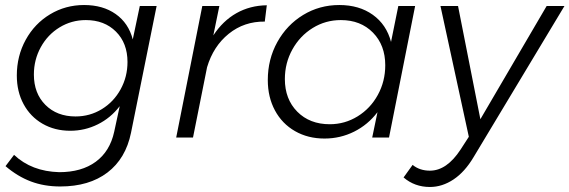

<svg xmlns="http://www.w3.org/2000/svg" viewBox="-20 -548 2269 765"><path d="M2 114 36 69Q106 135 216 138Q305 138 361.5 96.5Q418 55 435 -23L457 -125Q421 -78 369.5 -52.5Q318 -27 260 -27Q198 -27 149.5 -55Q101 -83 74 -133Q47 -183 47 -247Q47 -325 82.5 -389.5Q118 -454 179.5 -491Q241 -528 315 -528Q390 -528 441 -492Q492 -456 509 -391L537 -524H604L502 -19Q481 84 408 139.5Q335 195 220 195Q156 195 103 175Q50 155 2 114ZM488 -301Q488 -376 442 -422Q396 -468 322 -468Q265 -468 217.5 -439Q170 -410 142.5 -360Q115 -310 115 -251Q115 -176 161 -130Q207 -84 281 -84Q338 -84 385.5 -113Q433 -142 460.5 -192Q488 -242 488 -301Z M1043 -527 1035 -462Q953 -463 891.5 -413.5Q830 -364 805 -280L749 0H682L786 -524H854L830 -407Q868 -465 922 -495.5Q976 -526 1043 -527Z M1047 -229Q1047 -312 1085 -380.5Q1123 -449 1188 -488.5Q1253 -528 1332 -528Q1411 -528 1465.5 -489Q1520 -450 1538 -381L1567 -524H1634L1530 0H1463L1484 -101Q1446 -51 1391 -23.5Q1336 4 1273 4Q1207 4 1155.5 -25.5Q1104 -55 1075.5 -108Q1047 -161 1047 -229ZM1515 -288Q1515 -368 1466 -418Q1417 -468 1338 -468Q1277 -468 1226 -436.5Q1175 -405 1145 -351Q1115 -297 1115 -233Q1115 -153 1164.5 -103Q1214 -53 1294 -53Q1354 -53 1405 -84.5Q1456 -116 1485.5 -170Q1515 -224 1515 -288Z M2229 -524 1867 78Q1832 137 1787 167Q1742 197 1693 197Q1632 197 1588 159L1624 109Q1652 132 1693 132Q1760 132 1815 48L1848 -3L1735 -524H1805L1894 -73L2158 -524Z"/></svg>

Font: Gontserrat Light
Style: Italic
Weight: 300
Italic angle: -11.3°
Designer: Julieta Ulanovsky
Foundry: Julieta Ulanovsky
Version: Version 6.001